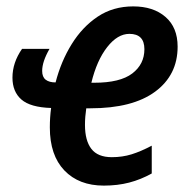

<svg xmlns="http://www.w3.org/2000/svg" viewBox="-20 -571 589 601"><path d="M305 10Q227 10 181.5 -37.5Q136 -85 136 -172Q136 -204 140 -233Q75 -235 47 -259.5Q19 -284 19 -328Q19 -375 49 -418H135Q112 -378 112 -349Q112 -330 123 -321.5Q134 -313 154 -313Q171 -379 204.5 -433Q238 -487 286 -519Q334 -551 397 -551Q460 -551 498 -518Q536 -485 536 -425Q536 -336 465.5 -284Q395 -232 263 -232H250Q246 -205 246 -180Q246 -131 266 -105Q286 -79 330 -79Q363 -79 392 -88Q421 -97 455 -115V-28Q421 -9 384.5 0.5Q348 10 305 10ZM275 -312Q356 -312 394 -341Q432 -370 432 -417Q432 -465 385 -465Q348 -465 315.5 -423.5Q283 -382 266 -312Z"/></svg>

Font: Noto Sans Condensed SemiBold
Style: Italic
Weight: 600
Width: 3
Italic angle: -12°
Designer: Monotype Design Team
Foundry: Monotype Imaging Inc.
Version: Version 2.013; ttfautohint (v1.8.4.7-5d5b)